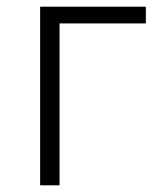

<svg xmlns="http://www.w3.org/2000/svg" viewBox="-20 -554 484 574"><path d="M100 0H158V-484H416V-534H100Z"/></svg>

Font: Noto Sans CJK SC Light
Style: Regular
Weight: 300
Designer: Ryoko NISHIZUKA 西塚涼子 (kana, bopomofo & ideographs); Paul D. Hunt (Latin, Greek & Cyrillic); Sandoll Communications 산돌커뮤니
Foundry: Adobe
Version: Version 2.004;hotconv 1.0.118;makeotfexe 2.5.65603